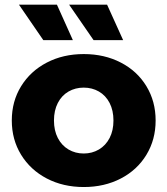

<svg xmlns="http://www.w3.org/2000/svg" viewBox="-20 -775 701 804"><path d="M29.4 -270.5Q29.4 -350.7 68.4 -413.9Q107.4 -477.2 175.9 -512.9Q244.4 -548.6 330.8 -548.6Q417.2 -548.6 485.9 -513Q554.6 -477.5 593.1 -414Q631.7 -350.5 631.7 -270.4Q631.7 -190.3 593.1 -126.8Q554.6 -63.2 485.9 -27.5Q417.2 8.2 330.8 8.2Q244.4 8.2 175.9 -27.6Q107.4 -63.4 68.4 -126.9Q29.4 -190.4 29.4 -270.5ZM455.1 -270.4Q455.1 -312.4 439 -343.8Q422.8 -375.2 394.2 -391.7Q365.7 -408.1 330.6 -408.1Q295.5 -408.1 266.9 -391.7Q238.3 -375.2 222.1 -343.8Q206 -312.4 206 -270.4Q206 -228.4 222.1 -197.2Q238.3 -165.9 266.9 -149Q295.5 -132.2 330.5 -132.2Q365.6 -132.2 394.2 -149Q422.8 -165.9 439 -197.2Q455.1 -228.4 455.1 -270.4ZM269.4 -755.4H428.4L495.6 -607H371.8ZM59.4 -755.4H218.4L285.1 -607H161.3Z"/></svg>

Font: iiserrat Thin
Style: Regular
Weight: 100
Designer: Akira Ohta
Foundry: Akira Ohta
Version: Version 1.200;Glyphs 3.3.1 (3343)